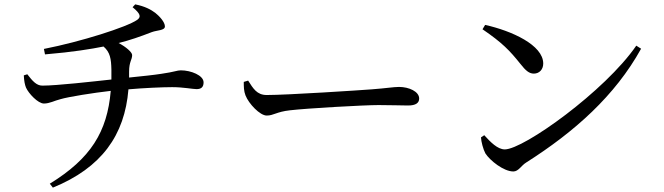

<svg xmlns="http://www.w3.org/2000/svg" viewBox="-20 -803 3040 879"><path d="M587 -770C625 -739 626 -725 608 -712C561 -679 350 -612 181 -579L186 -554C317 -565 399 -579 454 -590C484 -564 489 -534 490 -484C490 -469 490 -454 490 -439C407 -430 240 -411 174 -411C147 -411 129 -432 105 -463L89 -458C90 -433 94 -414 99 -402C111 -375 154 -329 181 -329C207 -329 229 -342 257 -349C294 -360 408 -378 487 -387C471 -199 395 -77 208 38L222 56C445 -35 551 -184 568 -394C636 -400 722 -404 768 -404C820 -404 862 -395 880 -395C902 -395 912 -405 912 -426C912 -458 854 -481 808 -481C790 -481 781 -474 718 -465C687 -460 630 -454 571 -448C571 -457 571 -466 571 -475C571 -521 585 -529 585 -551C585 -564 556 -589 523 -606C575 -619 621 -635 675 -656C699 -665 735 -663 735 -682C735 -702 710 -729 691 -744C671 -759 644 -774 599 -783Z M1096 -428C1096 -407 1096 -386 1104 -366C1119 -328 1170 -274 1201 -274C1233 -274 1245 -291 1307 -298C1382 -307 1647 -322 1713 -322C1777 -322 1812 -320 1848 -320C1884 -320 1899 -332 1899 -352C1899 -384 1852 -405 1807 -405C1782 -405 1749 -399 1682 -394C1632 -390 1295 -368 1201 -368C1156 -368 1139 -398 1116 -434Z M2189 -669C2280 -607 2314 -571 2362 -511C2387 -479 2403 -466 2424 -466C2449 -466 2467 -485 2467 -512C2467 -597 2322 -662 2201 -689ZM2291 -119C2258 -119 2225 -153 2197 -184L2182 -174C2183 -154 2192 -120 2202 -101C2223 -68 2286 -18 2330 -18C2354 -18 2366 -45 2389 -59C2611 -200 2796 -365 2915 -580L2893 -594C2750 -386 2377 -119 2291 -119Z"/></svg>

Font: Source Han Serif JP Medium
Style: Regular
Weight: 500
Designer: Ryoko NISHIZUKA 西塚涼子 (kana & ideographs); Frank Grießhammer (Latin, Greek & Cyrillic); Wenlong ZHANG 张文龙 (bopomofo); San
Foundry: Adobe Systems Incorporated
Version: Version 1.001;PS 1.001;hotconv 16.6.54;makeotf.lib2.5.65590